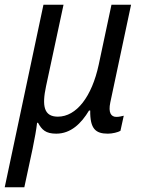

<svg xmlns="http://www.w3.org/2000/svg" viewBox="-52 -556 605 813"><path d="M-32 237H51L86 74C95 30 102 -8 105 -36H109C125 -7 141 10 186 10C248 10 292 -33 325 -88H330C329 -10 353 10 405 10C424 10 448 4 458 -2L472 -66C464 -64 452 -61 441 -61C418 -61 406 -79 415 -122L503 -536H420L366 -282C337 -147 272 -62 193 -62C134 -62 125 -107 143 -191L217 -536H132Z"/></svg>

Font: Noto Sans SemiCondensed
Style: Italic
Weight: 400
Width: 4
Italic angle: -12°
Designer: Monotype Design Team
Foundry: Monotype Imaging Inc.
Version: Version 2.013